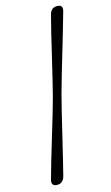

<svg xmlns="http://www.w3.org/2000/svg" viewBox="-133 -797 566 975"><g transform="rotate(-15 150.0 -310.0)"><path d="M135 -310.5Q144.5 -346.5 157.2 -399.5Q170 -452.5 183.8 -511Q197.5 -569.5 210.5 -623.8Q223.5 -678 234 -716.5Q243.5 -750 275 -749Q307 -748.5 298 -715.5Q288.5 -681 273 -628Q257.5 -575 240 -516Q222.5 -457 206.5 -402.5Q190.5 -348 180.5 -310.5Q170.5 -273 157.2 -218.2Q144 -163.5 129.8 -104.2Q115.5 -45 102.8 8.2Q90 61.5 81 96Q70.5 129.5 39.5 128.5Q7.5 127 17 93.5Q27.5 55 43.2 1Q59 -53 76.8 -111.2Q94.5 -169.5 110 -222Q125.5 -274.5 135 -310.5Z"/></g></svg>

Font: Fraunces 72pt Black
Style: Italic
Weight: 900
Italic angle: -16°
Version: Version 1.000;[b76b70a41]